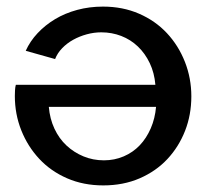

<svg xmlns="http://www.w3.org/2000/svg" viewBox="-20 -552 634 582"><path d="M293 10Q233 10 183.5 -11.5Q134 -33 99 -70.5Q64 -108 44.5 -157Q25 -206 25 -261Q25 -268 25.5 -278Q26 -288 28 -295H451Q448 -331 434 -360.5Q420 -390 398 -411Q376 -432 347.5 -443Q319 -454 287 -454Q265 -454 243 -448Q221 -442 202 -431.5Q183 -421 168.5 -406Q154 -391 147 -373L58 -398Q71 -427 94 -451.5Q117 -476 147 -494Q177 -512 214 -522Q251 -532 292 -532Q352 -532 401.5 -510.5Q451 -489 486 -451.5Q521 -414 540.5 -364.5Q560 -315 560 -260Q560 -204 541 -155.5Q522 -107 487.5 -70Q453 -33 403.5 -11.5Q354 10 293 10ZM295 -66Q327 -66 355 -78Q383 -90 403.5 -111.5Q424 -133 437 -163Q450 -193 453 -228H128Q131 -192 145 -162Q159 -132 181.5 -111Q204 -90 233 -78Q262 -66 295 -66Z"/></svg>

Font: Rising Sun Medium
Style: Regular
Weight: 500
Designer: Matt McInerney, Pablo Impallari, Rodrigo Fuenzalida (Raleway font), Stephen Hutchings (Greek), Cristiano Sobral (main ch
Foundry: The Rising Sun Project Authors
Version: Version 4.327; ttfautohint (v1.8.4.7-5d5b-dirty)